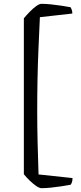

<svg xmlns="http://www.w3.org/2000/svg" viewBox="-20 -818 422 1006"><path d="M198 168Q186 168 169 156Q152 144 135 127.5Q118 111 105 95V-722Q118 -738 135 -755.5Q152 -773 169 -785.5Q186 -798 198 -798Q220 -798 248 -795Q276 -792 303 -788Q330 -784 350 -780Q352 -777 355.5 -768Q359 -759 359 -747L189 -728Q185 -641 181.5 -560.5Q178 -480 176.5 -399Q175 -318 175 -230Q175 -156 177 -73Q179 10 182 96L360 115Q360 129 356.5 138Q353 147 350 150Q329 154 302.5 158Q276 162 248 165Q220 168 198 168Z"/></svg>

Font: Texturina Medium 12pt
Style: Regular
Weight: 400
Version: Version 1.002